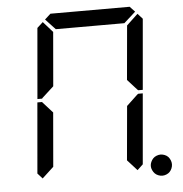

<svg xmlns="http://www.w3.org/2000/svg" viewBox="-63 -1061 1071 1122"><g transform="rotate(-5 472.0 -500.0)"><path d="M900.4 -85.9Q905.3 -74.2 905.3 -62Q905.3 -49.8 900.4 -38.1Q895.5 -26.4 887.7 -18.1Q879.9 -9.8 867.7 -4.9Q855.5 0 843.8 0Q832 0 819.8 -4.9Q807.6 -9.8 799.8 -18.1Q792 -26.4 786.6 -38.1Q781.2 -49.8 781.2 -62Q781.2 -74.2 786.6 -85.9Q792 -97.7 799.8 -106Q807.6 -114.3 819.8 -119.1Q832 -124 843.8 -124Q855.5 -124 867.7 -119.1Q879.9 -114.3 887.7 -106Q895.5 -97.7 900.4 -85.9ZM145.5 -44.9 117.2 -76.2 153.3 -490.2H180.7L184.6 -485.4L240.2 -423.8L212.9 -107.4ZM186.5 -514.6 182.6 -509.8H155.3L191.4 -923.8L225.6 -955.1L281.2 -892.6L253.9 -576.2ZM240.2 -968.8 274.4 -1000H739.3L768.6 -968.8L700.2 -907.2H297.9ZM739.3 -485.4 745.1 -489.3H771.5L735.4 -76.2L702.1 -44.9L645.5 -107.4L673.8 -423.8ZM781.2 -955.1 809.6 -923.8 773.4 -509.8H747.1L742.2 -513.7L686.5 -575.2L714.8 -892.6Z"/></g></svg>

Font: my7seg
Style: Book
Weight: 400
Italic angle: -5°
Designer: Keshikan(Twitter:@keshinomi_88pro)
Version: Version 0.46